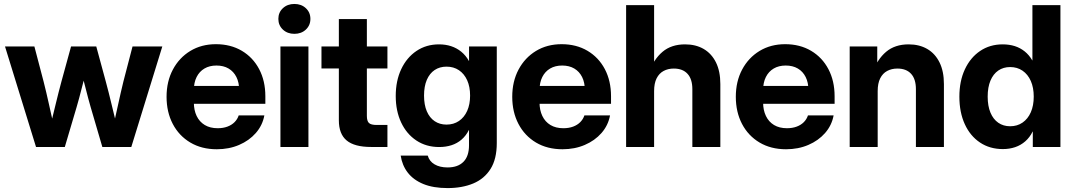

<svg xmlns="http://www.w3.org/2000/svg" viewBox="-20 -754 5511 985"><path d="M164.8 0 5.7 -515.6H156.4L203.7 -335.5Q217.8 -280.1 230.8 -220.8Q243.8 -161.5 256.9 -104H237.5Q251.7 -161.5 265.9 -220.8Q280.2 -280.1 295.1 -335.5L344.5 -515.6H473.9L522.8 -335.5Q537.7 -280.1 551.9 -220.8Q566.1 -161.5 580.2 -104H560.7Q573.8 -161.5 586.6 -220.6Q599.4 -279.8 613 -335.5L659.9 -515.6H812.7L653.6 0H505L445 -204.8Q432 -250 420.1 -297.8Q408.1 -345.6 395.8 -392.5H422.8Q410.3 -345.6 398.3 -297.8Q386.4 -250 373.1 -204.8L312.5 0Z M1092.4 11.7Q1014.4 11.7 956.3 -22.8Q898.2 -57.4 866.3 -118.3Q834.5 -179.2 834.5 -257.4Q834.5 -336.2 866.9 -397.1Q899.3 -458 956.4 -492.7Q1013.5 -527.3 1087.6 -527.3Q1163.4 -527.3 1220.6 -493.4Q1277.8 -459.5 1309.5 -399.3Q1341.3 -339 1341.3 -260.3V-221.5H885.8V-313.3H1271.9L1207 -291.6Q1207 -330.6 1192.8 -358.9Q1178.6 -387.2 1152.6 -402.5Q1126.6 -417.8 1090.5 -417.8Q1054.9 -417.8 1028.9 -402.5Q1002.9 -387.2 988.7 -358.9Q974.5 -330.6 974.5 -291.6V-228.8Q974.5 -189 988.8 -159.1Q1003.2 -129.1 1030.6 -112.6Q1058 -96.2 1096.7 -96.2Q1124.8 -96.2 1146.7 -104.4Q1168.6 -112.5 1183.4 -127.4Q1198.1 -142.2 1204.6 -161.9H1336.2Q1326.7 -110.8 1292.5 -71.7Q1258.3 -32.6 1206.6 -10.5Q1154.9 11.7 1092.4 11.7Z M1418.7 0V-515.6H1562.3V0ZM1490.2 -580.4Q1454.6 -580.4 1431.3 -602.2Q1408 -624.1 1408 -657.2Q1408 -690.2 1431.3 -712Q1454.6 -733.7 1490.2 -733.7Q1525.8 -733.7 1549.1 -712Q1572.4 -690.2 1572.4 -657.2Q1572.4 -624.1 1549.1 -602.2Q1525.8 -580.4 1490.2 -580.4Z M1967.6 -515.6V-402.7H1629.2V-515.6ZM1718.4 -656.2H1862.1V-159.3Q1862.1 -133.2 1872.7 -123.1Q1883.3 -112.9 1912.4 -112.9Q1924.7 -112.9 1941.6 -112.9Q1958.4 -112.9 1967.6 -112.9V0Q1954.6 0 1931.2 0Q1907.8 0 1884 0Q1798.6 0 1758.5 -33.3Q1718.4 -66.5 1718.4 -136.8Z M2276.2 210.9Q2203 210.9 2152 190.1Q2101.1 169.2 2072 131.7Q2043 94.1 2035.6 44.1H2174.4Q2182.4 73.3 2209.3 89.1Q2236.1 105 2276.2 105Q2329 105 2357.6 76.1Q2386.1 47.2 2386.1 -8.4V-87.4H2385.7Q2370.6 -57.3 2347.8 -37.8Q2325 -18.2 2296.1 -9Q2267.3 0.3 2233.3 0.3Q2166.2 0.3 2115.9 -33.3Q2065.6 -66.8 2037.9 -125.9Q2010.2 -185 2010.2 -261.5Q2010.2 -339.2 2038.3 -399Q2066.4 -458.8 2116.6 -492.6Q2166.7 -526.4 2232.3 -526.4Q2266 -526.4 2294.5 -517Q2323.1 -507.6 2346.3 -488.7Q2369.6 -469.7 2385.8 -441.1H2386.3V-515.6H2528.6V-20Q2528.6 61.7 2496.7 112.5Q2464.8 163.4 2407.9 187.2Q2351 210.9 2276.2 210.9ZM2270.6 -114.8Q2307.1 -114.8 2334.3 -133.2Q2361.6 -151.6 2376.7 -185.1Q2391.7 -218.7 2391.7 -263.6Q2391.7 -308.8 2376.7 -342.2Q2361.6 -375.6 2334.3 -393.9Q2307.1 -412.1 2270.6 -412.1Q2235.9 -412.1 2209.9 -394.8Q2183.9 -377.4 2169.6 -344.2Q2155.4 -311 2155.4 -263.6Q2155.4 -216.4 2169.6 -183.1Q2183.9 -149.8 2209.9 -132.3Q2235.9 -114.8 2270.6 -114.8Z M2865.9 11.7Q2787.8 11.7 2729.7 -22.8Q2671.7 -57.4 2639.8 -118.3Q2607.9 -179.2 2607.9 -257.4Q2607.9 -336.2 2640.3 -397.1Q2672.7 -458 2729.8 -492.7Q2786.9 -527.3 2861.1 -527.3Q2936.8 -527.3 2994 -493.4Q3051.2 -459.5 3083 -399.3Q3114.7 -339 3114.7 -260.3V-221.5H2659.2V-313.3H3045.4L2980.4 -291.6Q2980.4 -330.6 2966.3 -358.9Q2952.1 -387.2 2926.1 -402.5Q2900.1 -417.8 2864 -417.8Q2828.3 -417.8 2802.3 -402.5Q2776.3 -387.2 2762.1 -358.9Q2747.9 -330.6 2747.9 -291.6V-228.8Q2747.9 -189 2762.3 -159.1Q2776.6 -129.1 2804 -112.6Q2831.4 -96.2 2870.1 -96.2Q2898.3 -96.2 2920.2 -104.4Q2942.1 -112.5 2956.8 -127.4Q2971.6 -142.2 2978.1 -161.9H3109.6Q3100.1 -110.8 3065.9 -71.7Q3031.7 -32.6 2980 -10.5Q2928.3 11.7 2865.9 11.7Z M3335.7 -286.5V0H3192.1V-727.5H3335.7V-381.4H3309Q3333.6 -449.9 3378.9 -488.2Q3424.2 -526.4 3494.5 -526.4Q3549.6 -526.4 3590.2 -502.7Q3630.8 -478.9 3653.2 -433.5Q3675.5 -388.1 3675.5 -322.9V0H3531.9V-296.5Q3531.9 -348.4 3507.1 -375.3Q3482.4 -402.3 3436.9 -402.3Q3407.3 -402.3 3384.4 -390Q3361.6 -377.8 3348.6 -352.2Q3335.7 -326.6 3335.7 -286.5Z M4012.8 11.7Q3934.8 11.7 3876.7 -22.8Q3818.6 -57.4 3786.7 -118.3Q3754.9 -179.2 3754.9 -257.4Q3754.9 -336.2 3787.3 -397.1Q3819.7 -458 3876.8 -492.7Q3933.9 -527.3 4008 -527.3Q4083.8 -527.3 4141 -493.4Q4198.2 -459.5 4229.9 -399.3Q4261.7 -339 4261.7 -260.3V-221.5H3806.2V-313.3H4192.3L4127.4 -291.6Q4127.4 -330.6 4113.2 -358.9Q4099.1 -387.2 4073 -402.5Q4047 -417.8 4010.9 -417.8Q3975.3 -417.8 3949.3 -402.5Q3923.3 -387.2 3909.1 -358.9Q3894.9 -330.6 3894.9 -291.6V-228.8Q3894.9 -189 3909.3 -159.1Q3923.6 -129.1 3951 -112.6Q3978.4 -96.2 4017.1 -96.2Q4045.2 -96.2 4067.1 -104.4Q4089 -112.5 4103.8 -127.4Q4118.5 -142.2 4125 -161.9H4256.6Q4247.1 -110.8 4212.9 -71.7Q4178.7 -32.6 4127 -10.5Q4075.3 11.7 4012.8 11.7Z M4482.7 -286.5V0H4339.1V-515.6H4480.5V-381.4H4456Q4480.6 -449.9 4525.9 -488.2Q4571.2 -526.4 4641.5 -526.4Q4696.6 -526.4 4737.2 -502.7Q4777.8 -478.9 4800.1 -433.5Q4822.5 -388.1 4822.5 -322.9V0H4678.8V-296.5Q4678.8 -348.4 4654.1 -375.3Q4629.4 -402.3 4583.9 -402.3Q4554.2 -402.3 4531.4 -390Q4508.5 -377.8 4495.6 -352.2Q4482.7 -326.6 4482.7 -286.5Z M5124.9 10.8Q5057.8 10.8 5007.5 -22.9Q4957.2 -56.5 4929.5 -117.1Q4901.8 -177.7 4901.8 -258.3Q4901.8 -337.7 4929.9 -398.1Q4958 -458.5 5008.2 -492.5Q5058.3 -526.4 5123.9 -526.4Q5157.6 -526.4 5185.9 -517.5Q5214.1 -508.5 5236.8 -490.3Q5259.5 -472.2 5275.8 -444.2H5276.5V-727.5H5420.2V0H5278.5V-79.2H5277.7Q5262.9 -49.1 5240 -29.1Q5217.1 -9 5188 0.9Q5158.9 10.8 5124.9 10.8ZM5162.2 -106.3Q5198.7 -106.3 5225.9 -125.1Q5253.2 -143.9 5268.3 -178.1Q5283.3 -212.4 5283.3 -258.3Q5283.3 -304.5 5268.3 -338.5Q5253.2 -372.5 5225.9 -391.3Q5198.7 -410 5162.2 -410Q5127.5 -410 5101.5 -392.2Q5075.5 -374.3 5061.3 -340.5Q5047 -306.8 5047 -258.3Q5047 -210.1 5061.3 -176.1Q5075.5 -142.1 5101.5 -124.2Q5127.5 -106.3 5162.2 -106.3Z"/></svg>

Font: Inter Khmer Looped
Style: Regular
Weight: 400
Designer: Rasmus Andersson, Sovichet Tep
Foundry: Anagata Design
Version: Version 1.000